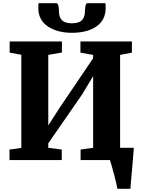

<svg xmlns="http://www.w3.org/2000/svg" viewBox="-20 -1003 888 1203"><path d="M332.5 -983Q343.5 -983 346.5 -963.8Q349.5 -944.5 349.5 -930.5Q349.5 -896 368.2 -876.5Q387 -857 431 -857Q474.5 -857 493.2 -876.5Q512 -896 512 -930.5Q512 -944.5 515.2 -963.8Q518.5 -983 529 -983H641Q641 -975.5 641.5 -968Q642 -960.5 642 -952.5Q642 -878 584.8 -837.8Q527.5 -797.5 430.5 -797.5Q338 -797.5 279 -838Q220 -878.5 220 -952.5Q220 -960.5 220.5 -968Q221 -975.5 221 -983ZM39.5 0V-66L113.5 -76V-660L40.5 -673V-743H368V-674L282.5 -659V-217L356.5 -332L563.5 -638V-659L484 -673V-743H806.5V-673L732.5 -659V-77H818.5Q817.5 -64.5 815.5 -38.2Q813.5 -12 810.8 20.8Q808 53.5 805 85.8Q802 118 800 143.5Q798 169 797 180H715.5Q713.5 165.5 707.2 139.2Q701 113 693.2 84.2Q685.5 55.5 678.8 32.2Q672 9 669 0H485V-66L563.5 -77V-526L495 -412L282.5 -105V-77L367 -66V0Z"/></svg>

Font: Merriweather Black
Style: Regular
Weight: 900
Designer: Eben Sorkin
Foundry: Eben Sorkin
Version: Version 2.200;gftools[0.9.31]